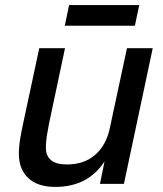

<svg xmlns="http://www.w3.org/2000/svg" viewBox="-20 -721 640 753"><path d="M197 12Q127 12 90.5 -23Q54 -58 54 -117Q54 -147 59.5 -179Q65 -211 71 -238L134 -532H235L172 -235Q167 -210 163.5 -187Q160 -164 160 -141Q160 -110 180 -93Q200 -76 243 -76Q310 -76 353.5 -114Q397 -152 411 -220L478 -532H579L466 0H372L390 -88Q325 12 197 12ZM234 -620 251 -701H526L509 -620Z"/></svg>

Font: Geist Mono Medium
Style: Italic
Weight: 500
Italic angle: -12°
Monospace: yes
Designer: Basement.studio, Andrés Briganti, Mateo Zaragoza
Foundry: Basement.studio, Vercel, Andrés Briganti, Guido Ferreyra, Mateo Zaragoza
Version: Version 1.500; ttfautohint (v1.8.4.7-5d5b)